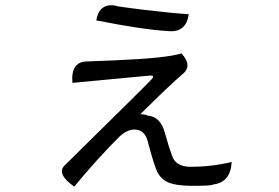

<svg xmlns="http://www.w3.org/2000/svg" viewBox="-20 -645 1040 716"><path d="M339 -569Q351 -637 415 -623Q406 -622 512 -609Q619 -596 684 -592Q674 -523 609 -529Q515 -534 339 -569ZM657 -446Q700 -398 659 -367Q643 -354 586 -300Q530 -246 503 -219Q520 -219 531 -214Q579 -210 595 -149Q611 -92 622 -63Q636 -23 691 -23Q770 -23 844 -41Q840 35 775 43Q771 48 699 48Q628 48 599 31Q570 14 559 -23Q554 -36 544 -70Q535 -104 530 -121Q518 -162 481 -162Q454 -162 425 -135Q397 -108 343 -49Q290 10 257 51Q187 2 223 -30Q539 -341 544 -348Q561 -365 537 -363L250 -336Q243 -417 308 -416Q283 -415 408 -420Q602 -428 657 -446Z"/></svg>

Font: Swei Toothpaste CJK TC
Style: Regular
Weight: 400
Version: Version 1.0